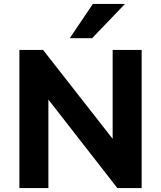

<svg xmlns="http://www.w3.org/2000/svg" viewBox="-20 -960 822 980"><path d="M79 0V-705H200L571 -231H555V-705H703V0H579L212 -471H227V0ZM336 -765 454 -940H618L450 -765Z"/></svg>

Font: Nunito Sans 10pt ExtraBold
Style: Regular
Weight: 800
Designer: Vernon Adams
Foundry: Vernon Adams
Version: Version 3.101;gftools[0.9.27]